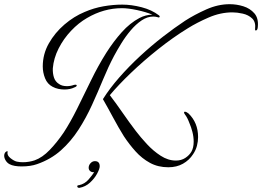

<svg xmlns="http://www.w3.org/2000/svg" viewBox="-179 -695 1251 916"><path d="M624 103Q575 103 536.5 82Q498 61 467.5 27Q437 -7 412 -45Q387 -85 361 -133.5Q335 -182 312 -222Q344 -273 390 -325.5Q436 -378 489.5 -427.5Q543 -477 598.5 -520Q654 -563 704 -596Q749 -625 805 -650Q861 -675 917 -675Q950 -675 982 -665Q1014 -655 1034.5 -631.5Q1055 -608 1051 -567Q1050 -552 1043.5 -550Q1037 -548 1038 -556Q1042 -590 1024 -607Q1006 -624 979 -630Q952 -636 930 -636Q873 -636 816.5 -611.5Q760 -587 717 -560Q647 -517 576.5 -461Q506 -405 445.5 -347Q385 -289 345 -241Q377 -199 407 -155.5Q437 -112 469 -70Q491 -41 521.5 -8Q552 25 587.5 48Q623 71 660 71Q686 71 705 58.5Q724 46 734 29Q745 10 745 -19Q745 -42 739 -65.5Q733 -89 725 -107Q715 -134 704 -148Q699 -154 699 -159Q699 -162 703 -162Q710 -162 720 -154Q766 -110 766 -41Q766 -20 760.5 1Q755 22 742 41Q724 69 694 86Q664 103 624 103ZM-134 88Q-145 82 -152 70.5Q-159 59 -159 48Q-159 38 -153 31Q-149 27 -145 26.5Q-141 26 -143 31Q-146 46 -129 59.5Q-112 73 -99 76Q-85 79 -70 79Q-55 79 -40.5 76.5Q-26 74 -14 70Q23 57 58.5 20Q94 -17 125 -63Q157 -112 189 -176.5Q221 -241 255 -311Q289 -381 328 -443Q363 -498 402 -541.5Q441 -585 486 -609Q517 -625 548 -625Q517 -638 474.5 -647Q432 -656 403 -656Q316 -656 236 -609Q196 -586 160 -548Q124 -510 100.5 -463.5Q77 -417 73 -369Q72 -345 78.5 -325Q85 -305 103 -294Q117 -284 140 -284Q158 -284 174 -290Q177 -291 181 -291Q187 -291 187 -287Q187 -282 176 -278Q156 -268 128 -268Q114 -268 99.5 -271Q85 -274 72 -281Q47 -294 36 -321.5Q25 -349 25 -378Q25 -437 54 -488Q83 -539 128.5 -578Q174 -617 225 -638Q269 -657 315 -665Q361 -673 404 -673Q448 -673 496.5 -660.5Q545 -648 579 -622Q583 -619 583 -616Q583 -613 580 -612Q577 -611 573 -613Q563 -616 552 -616Q524 -616 496.5 -597.5Q469 -579 444.5 -550Q420 -521 400 -488.5Q380 -456 365 -428Q338 -377 313 -316.5Q288 -256 260 -194.5Q232 -133 196 -77Q160 -21 112 22Q64 65 -2 88Q-33 99 -76 99Q-93 99 -108 96.5Q-123 94 -134 88ZM199.8 201.2Q189.6 201.2 189.6 193.6Q189.6 188.5 198.1 188.5Q225.3 182.5 243.6 161.3Q261.9 140 270.4 126.5H266.1Q256.8 126.5 250.4 120.5Q244 114.6 244 105.2Q244 93.3 253 83.5Q261.9 73.8 273.8 73.8Q296.7 73.8 296.7 98.4Q296.7 110.3 284.4 133.2Q272.1 156.2 250.4 176.2Q228.7 196.1 199.8 201.2Z"/></svg>

Font: MonteCarlo
Style: Regular
Weight: 400
Designer: Robert E. Leuschke
Foundry: Robert E. Leuschke
Version: Version 1.010; ttfautohint (v1.8.3)